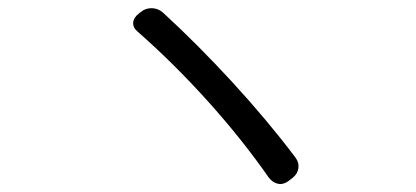

<svg xmlns="http://www.w3.org/2000/svg" viewBox="-20 -584 1040 480"><path d="M332 -554Q344 -564 360 -563.5Q376 -563 388 -552Q474 -473 560.5 -379Q647 -285 718 -191Q728 -178 726 -163.5Q724 -149 711 -139L702 -132Q689 -122 675.5 -124.5Q662 -127 652 -140Q585 -236 500 -330.5Q415 -425 324 -505Q312 -515 313 -527.5Q314 -540 327 -550Z"/></svg>

Font: Chiron GoRound TC N
Style: Regular
Weight: 350
Designer: Ryoko NISHIZUKA 西塚涼子 (kana, bopomofo & ideographs); Paul D. Hunt (Latin, Greek & Cyrillic); Sandoll Communications 산돌커뮤니
Foundry: Adobe
Version: Version 1.000;hotconv 1.1.1;makeotfexe 2.6.0